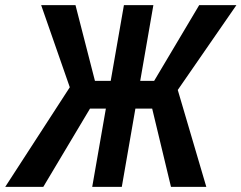

<svg xmlns="http://www.w3.org/2000/svg" viewBox="-56 -731 944 751"><path d="M246.1 -306.2 105 -710.9H239.3L315.4 -414.6H428.7L392.6 -306.2ZM302.7 -317.4 113.3 0H-35.6L227.1 -405.3ZM543.9 -710.9 420.4 0H304.7L428.7 -710.9ZM868.7 -710.9 588.9 -306.2H441.9L443.4 -414.6H546.9L723.1 -710.9ZM612.8 0 534.2 -327.1 630.9 -407.7 751 0Z"/></svg>

Font: Roboto Condensed Medium
Style: Italic
Weight: 500
Italic angle: -12°
Designer: Christian Robertson
Foundry: Google
Version: Version 3.0; 2020